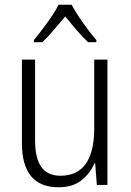

<svg xmlns="http://www.w3.org/2000/svg" viewBox="-20 -785 554 815"><path d="M436 -532H380V-241Q380 -39 236 -39Q129 -39 129 -187V-532H73V-178Q73 10 229 10Q288 10 325.5 -19.5Q363 -49 381 -92H384L391 0H436ZM284 -765H229Q212 -732 180.5 -688.5Q149 -645 124 -615V-606H160Q183 -628 208.5 -658Q234 -688 257 -715Q280 -687 305 -657.5Q330 -628 354 -606H389V-615Q366 -641 334 -686Q302 -731 284 -765Z"/></svg>

Font: Noto Sans UI SemiCondensed Light
Style: Regular
Weight: 300
Width: 4
Designer: Monotype Design Team
Foundry: Monotype Imaging Inc.
Version: Version 1.901